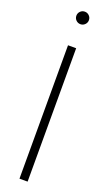

<svg xmlns="http://www.w3.org/2000/svg" viewBox="-177 -951 555 984"><g transform="rotate(20 101.0 -459.5)"><path d="M123 -727.5V0H78.6V-727.5ZM101.1 -850.6Q86.9 -850.6 76.9 -860.6Q66.9 -870.6 66.9 -884.8Q66.9 -898.9 76.9 -908.9Q86.9 -918.9 101.1 -918.9Q115.2 -918.9 125.2 -908.9Q135.3 -898.9 135.3 -884.8Q135.3 -870.6 125.2 -860.6Q115.2 -850.6 101.1 -850.6Z"/></g></svg>

Font: Inter Display ExtraLight
Style: Regular
Weight: 200
Designer: Rasmus Andersson
Foundry: rsms
Version: Version 4.000;git-a52131595